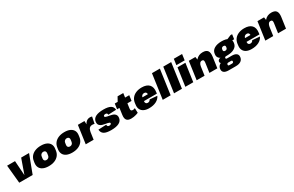

<svg xmlns="http://www.w3.org/2000/svg" viewBox="277 -2786 7620 4984"><g transform="rotate(-30 4087.0 -293.5)"><path d="M43 -540H280L309 -110H312L464 -540H701L497 0H95Z M979 13Q880 13 812.5 -18Q745 -49 715 -106.5Q685 -164 695 -244L703 -296Q714 -376 760.5 -433.5Q807 -491 883.5 -522Q960 -553 1059 -553Q1159 -553 1226 -522Q1293 -491 1324 -433.5Q1355 -376 1343 -296L1336 -244Q1325 -164 1278 -106.5Q1231 -49 1155 -18Q1079 13 979 13ZM1003 -156Q1041 -156 1066.5 -178.5Q1092 -201 1097 -239L1106 -301Q1111 -340 1092 -362Q1073 -384 1036 -384Q1011 -384 991 -373.5Q971 -363 958 -345Q945 -327 941 -301L932 -239Q927 -201 946.5 -178.5Q966 -156 1003 -156Z M1683 13Q1584 13 1516.5 -18Q1449 -49 1419 -106.5Q1389 -164 1399 -244L1407 -296Q1418 -376 1464.5 -433.5Q1511 -491 1587.5 -522Q1664 -553 1763 -553Q1863 -553 1930 -522Q1997 -491 2028 -433.5Q2059 -376 2047 -296L2040 -244Q2029 -164 1982 -106.5Q1935 -49 1859 -18Q1783 13 1683 13ZM1707 -156Q1745 -156 1770.5 -178.5Q1796 -201 1801 -239L1810 -301Q1815 -340 1796 -362Q1777 -384 1740 -384Q1715 -384 1695 -373.5Q1675 -363 1662 -345Q1649 -327 1645 -301L1636 -239Q1631 -201 1650.5 -178.5Q1670 -156 1707 -156Z M2164 -540H2361L2371 -325L2325 0H2088ZM2315 -263Q2335 -406 2389 -479.5Q2443 -553 2530 -553Q2546 -553 2562 -550.5Q2578 -548 2592 -543L2552 -345Q2521 -354 2488 -354Q2430 -354 2398 -319Q2366 -284 2355 -212Z M2849 13Q2704 13 2636 -29.5Q2568 -72 2563 -165L2802 -175Q2802 -142 2816.5 -127Q2831 -112 2861 -112Q2887 -112 2903.5 -122Q2920 -132 2922 -147Q2925 -166 2907 -176Q2889 -186 2859 -192Q2829 -198 2792.5 -204Q2756 -210 2720 -220Q2684 -230 2655.5 -249Q2627 -268 2612.5 -299.5Q2598 -331 2605 -381Q2617 -466 2699.5 -509.5Q2782 -553 2934 -553Q3076 -553 3145.5 -512Q3215 -471 3219 -383L2978 -372Q2981 -399 2967 -413.5Q2953 -428 2922 -428Q2898 -428 2881.5 -418.5Q2865 -409 2863 -393Q2861 -374 2878.5 -364.5Q2896 -355 2926 -348.5Q2956 -342 2992.5 -336.5Q3029 -331 3065 -320.5Q3101 -310 3129.5 -291Q3158 -272 3172.5 -240Q3187 -208 3180 -160Q3168 -74 3084.5 -30.5Q3001 13 2849 13Z M3449 13Q3353 13 3315 -36Q3277 -85 3292 -188L3335 -500L3427 -666H3597L3537 -238Q3531 -198 3544.5 -178.5Q3558 -159 3594 -159Q3609 -159 3626 -163Q3643 -167 3661 -176L3666 -34Q3638 -21 3601.5 -10Q3565 1 3525.5 7Q3486 13 3449 13ZM3270 -540H3704L3681 -381H3248Z M3985 13Q3893 13 3830.5 -18Q3768 -49 3740 -107Q3712 -165 3724 -245L3730 -295Q3742 -376 3788 -433.5Q3834 -491 3909 -522Q3984 -553 4080 -553Q4229 -553 4300 -477.5Q4371 -402 4350 -256L4344 -216H3915L3929 -320H4172L4131 -282L4134 -306Q4140 -348 4121 -372Q4102 -396 4064 -396Q4026 -396 4001 -374Q3976 -352 3971 -312L3957 -214Q3951 -174 3969.5 -150.5Q3988 -127 4024 -127Q4055 -127 4075.5 -142Q4096 -157 4106 -180L4328 -162Q4289 -78 4200 -32.5Q4111 13 3985 13Z M4737 -740 4633 0H4396L4500 -740Z M5076 -740 4972 0H4735L4839 -740Z M5387 -540 5311 0H5074L5150 -540ZM5426 -780 5402 -603H5153L5178 -780Z M5836 -287Q5842 -334 5830 -354.5Q5818 -375 5784 -375Q5744 -375 5719.5 -344Q5695 -313 5685 -250L5599 -163L5608 -221Q5632 -383 5709 -468Q5786 -553 5909 -553Q6014 -553 6054.5 -497Q6095 -441 6078 -320L6033 0H5795ZM5489 -540H5686L5707 -401L5650 0H5413Z M6420 -161Q6286 -161 6217 -210Q6148 -259 6160 -345L6163 -367Q6175 -455 6258 -504Q6341 -553 6475 -553Q6610 -553 6679 -504Q6748 -455 6736 -367L6733 -345Q6721 -259 6638 -210Q6555 -161 6420 -161ZM6263 193Q6168 193 6123 156Q6078 119 6088 48Q6098 -23 6151.5 -60Q6205 -97 6303 -97H6518Q6613 -97 6658.5 -60Q6704 -23 6694 48Q6684 119 6628.5 156Q6573 193 6477 193ZM6425 85Q6465 85 6471 48Q6474 30 6464.5 20.5Q6455 11 6435 11H6356Q6315 11 6310 48Q6304 85 6346 85ZM6239 -59Q6197 -59 6174.5 -78.5Q6152 -98 6156 -129Q6161 -162 6187.5 -180.5Q6214 -199 6259 -199H6426L6420 -161H6390Q6370 -161 6358 -152.5Q6346 -144 6344 -129Q6343 -113 6351.5 -105Q6360 -97 6380 -97H6411L6406 -59ZM6439 -292Q6467 -292 6484.5 -306Q6502 -320 6506 -346L6509 -368Q6513 -394 6499.5 -408Q6486 -422 6457 -422Q6430 -422 6412 -408Q6394 -394 6390 -368L6386 -346Q6382 -320 6396.5 -306Q6411 -292 6439 -292ZM6582 -501 6759 -576H6808L6788 -436L6573 -431Z M7060 13Q6968 13 6905.5 -18Q6843 -49 6815 -107Q6787 -165 6799 -245L6805 -295Q6817 -376 6863 -433.5Q6909 -491 6984 -522Q7059 -553 7155 -553Q7304 -553 7375 -477.5Q7446 -402 7425 -256L7419 -216H6990L7004 -320H7247L7206 -282L7209 -306Q7215 -348 7196 -372Q7177 -396 7139 -396Q7101 -396 7076 -374Q7051 -352 7046 -312L7032 -214Q7026 -174 7044.5 -150.5Q7063 -127 7099 -127Q7130 -127 7150.5 -142Q7171 -157 7181 -180L7403 -162Q7364 -78 7275 -32.5Q7186 13 7060 13Z M7894 -287Q7900 -334 7888 -354.5Q7876 -375 7842 -375Q7802 -375 7777.5 -344Q7753 -313 7743 -250L7657 -163L7666 -221Q7690 -383 7767 -468Q7844 -553 7967 -553Q8072 -553 8112.5 -497Q8153 -441 8136 -320L8091 0H7853ZM7547 -540H7744L7765 -401L7708 0H7471Z"/></g></svg>

Font: Pathway Extreme SemiCondensed Black
Style: Italic
Weight: 900
Width: 4
Italic angle: -8°
Version: Version 1.001;gftools[0.9.26]